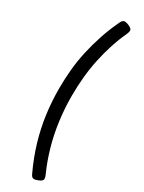

<svg xmlns="http://www.w3.org/2000/svg" viewBox="-277 -1029 855 1141"><g transform="rotate(30 150.0 -458.5)"><path d="M248 -940Q224 -889 205.5 -831.5Q187 -774 174 -713Q161 -652 155 -588Q149 -524 149 -459Q149 -373 160.5 -288Q172 -203 194.5 -125Q217 -47 248 22Q259 47 254 57Q249 67 228 75Q206 84 195.5 81Q185 78 177 60Q136 -27 110.5 -113.5Q85 -200 73.5 -286Q62 -372 62 -459Q62 -525 68 -589.5Q74 -654 88.5 -719Q103 -784 124.5 -848.5Q146 -913 177 -978Q185 -995 195.5 -998.5Q206 -1002 228 -993Q249 -984 254 -974.5Q259 -965 248 -940Z"/></g></svg>

Font: Playwrite DE Grund
Style: Regular
Weight: 400
Designer: Veronika Burian, José Scaglione
Foundry: TypeTogether
Version: Version 1.002